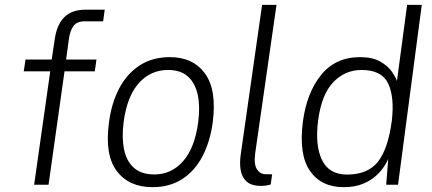

<svg xmlns="http://www.w3.org/2000/svg" viewBox="-20 -763 1784 793"><path d="M121 0 187.5 -468.5H78L85.5 -517H193.5L206 -600.5Q214.5 -661 245.5 -692Q276.5 -723 333 -723H412.5L406 -675H330.5Q298 -675 283.8 -656.2Q269.5 -637.5 264.5 -601.5L253 -517H378.5L371.5 -468.5H246.5L180.5 0Z M609.5 10Q512.5 10 462.2 -56.8Q412 -123.5 430 -256.5Q440.5 -338 472.8 -398.8Q505 -459.5 557.5 -493.2Q610 -527 681.5 -527Q777.5 -527 826.8 -459.2Q876 -391.5 858.5 -256.5Q847.5 -177 816 -117Q784.5 -57 732.8 -23.5Q681 10 609.5 10ZM617.5 -42.5Q688 -42.5 736.2 -97.2Q784.5 -152 798.5 -258Q807 -321 797 -369.8Q787 -418.5 757 -446.2Q727 -474 674 -474Q602 -474 553.2 -419.5Q504.5 -365 490.5 -258Q482.5 -195 492.2 -146.5Q502 -98 532.8 -70.2Q563.5 -42.5 617.5 -42.5Z M1060.5 5Q1019 5 999 -12.8Q979 -30.5 974 -60.5Q969 -90.5 974.5 -126.5L1062.5 -743H1122L1034 -130Q1028 -84.5 1041 -64.2Q1054 -44 1076 -43.5L1104 -43L1098 -1Q1087.5 2 1077.2 3.5Q1067 5 1060.5 5Z M1399.5 10Q1306.5 10 1260 -57.5Q1213.5 -125 1231 -260.5Q1247 -380.5 1306.5 -453.8Q1366 -527 1467 -527Q1519.5 -527 1551.5 -508.2Q1583.5 -489.5 1599.5 -465.8Q1615.5 -442 1619.5 -428.5L1661.5 -743H1722L1624 0H1575L1583.5 -106Q1578.5 -94.5 1566.2 -75.2Q1554 -56 1532.5 -36.5Q1511 -17 1478.2 -3.5Q1445.5 10 1399.5 10ZM1413.5 -42Q1499 -42 1541 -95Q1583 -148 1598.5 -266Q1609.5 -363 1583 -418.5Q1556.5 -474 1473 -474Q1405 -474 1356.5 -423.5Q1308 -373 1294 -266Q1280.5 -163 1309.8 -102.5Q1339 -42 1413.5 -42Z"/></svg>

Font: Public Sans ExtraLight
Style: Italic
Weight: 200
Italic angle: -8°
Designer: The Public Sans project authors (U.S. Web Design System). Libre Franklin designed by Pablo Impallari and Rodrigo Fuenzal
Version: Version 1.007; ttfautohint (v1.8.1) -l 8 -r 50 -G 200 -x 14 